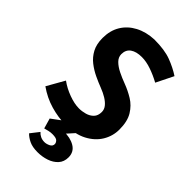

<svg xmlns="http://www.w3.org/2000/svg" viewBox="-292 -830 1166 1166"><g transform="rotate(45 291.5 -247.0)"><path d="M488 -558Q446 -581 402.5 -596Q359 -611 321 -611Q274 -611 247 -592Q220 -573 220 -535Q220 -509 240.5 -488.5Q261 -468 293.5 -452Q326 -436 361 -423Q404 -407 444 -382.5Q484 -358 510 -315.5Q536 -273 536 -203Q536 -147 507 -99Q478 -51 422 -21.5Q366 8 284 8Q221 8 155.5 -11Q90 -30 32 -71L96 -184Q134 -156 183 -138Q232 -120 271 -120Q297 -120 323.5 -127.5Q350 -135 367.5 -153Q385 -171 385 -203Q385 -225 370.5 -243Q356 -261 331.5 -276Q307 -291 278 -302Q244 -315 208 -332Q172 -349 140.5 -373.5Q109 -398 89.5 -434.5Q70 -471 70 -524Q70 -588 98.5 -635Q127 -682 179 -709.5Q231 -737 299 -740Q388 -740 443.5 -719Q499 -698 543 -669ZM207 146Q217 158 232.5 165.5Q248 173 267 173Q284 173 302.5 164Q321 155 321 137Q321 126 311 115Q301 104 268 104Q252 104 237 107.5Q222 111 208 115L189 49L258 -2H365L288 84L262 49Q273 47 283.5 46Q294 45 304 44Q360 42 398.5 65Q437 88 437 135Q437 173 414.5 197.5Q392 222 356.5 234Q321 246 281 246Q237 246 209 232.5Q181 219 164 201Z"/></g></svg>

Font: Reem Kufi Fun
Style: Regular
Weight: 400
Designer: Khaled Hosny
Version: Version 1.005